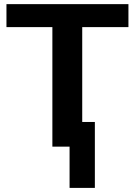

<svg xmlns="http://www.w3.org/2000/svg" viewBox="-20 -708 651 927"><path d="M600.1 -577.1H377V-119.1H438V199.2H315.9V0H232.9V-577.1H11.2V-688H600.1Z"/></svg>

Font: Libra Sans Modern
Style: Bold
Weight: 700
Foundry: Stefan Peev, Context Ltd
Version: Version 1.000